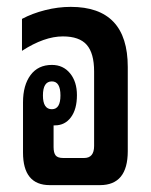

<svg xmlns="http://www.w3.org/2000/svg" viewBox="-20 -539 439 559"><path d="M125 0Q47 0 47 -95V-241Q47 -291 69 -320.5Q91 -350 131 -350Q164 -350 184 -325.5Q204 -301 204 -262Q204 -221 186.5 -197.5Q169 -174 140 -174Q138 -174 136 -174V-172V-111Q136 -94 142 -86.5Q148 -79 164 -79H225Q254 -79 254 -114V-331Q254 -384 232.5 -408.5Q211 -433 163 -433Q109 -433 44 -391V-484Q74 -500 111.5 -509.5Q149 -519 186 -519Q352 -519 352 -344V-99Q352 0 271 0ZM131 -221Q156 -221 156 -261Q156 -302 131 -302Q105 -302 105 -261Q105 -221 131 -221Z"/></svg>

Font: Noto Sans Thai Looped UI Condensed Medium
Style: Regular
Weight: 500
Width: 3
Designer: Cadson Demak Team
Foundry: Cadson Demak Co., Ltd.
Version: Version 1.000